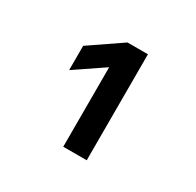

<svg xmlns="http://www.w3.org/2000/svg" viewBox="-89 -950 561 549"><g transform="rotate(30 191.5 -675.0)"><path d="M177.5 -500V-762.5L84.2 -699.2H82.5V-778.3L187.5 -850H255V-500Z"/></g></svg>

Font: Funnel Sans Light Medium
Style: Regular
Weight: 500
Version: Version 1.000